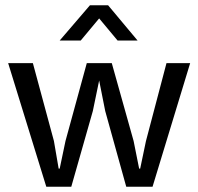

<svg xmlns="http://www.w3.org/2000/svg" viewBox="-20 -710 752 730"><path d="M11 -470H105L185 -174L203 -69H207L229 -174L310 -470H405L488 -174L509 -69H513L535 -174L613 -470H703L560 0H460L380 -288L357 -404L333 -288L251 0H156ZM503 -556H427L357 -640L287 -556H207L322 -690H391Z"/></svg>

Font: Mukta Vaani
Style: Regular
Weight: 400
Designer: Noopur Datye, Girish Dalvi, Yashodeep Gholap, Pallavi Karambelkar
Foundry: Ek Type
Version: Version 2.538;PS 1.000;hotconv 16.6.51;makeotf.lib2.5.65220;